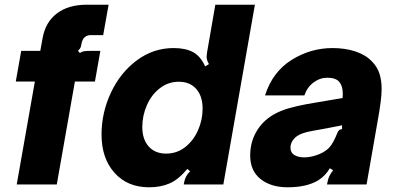

<svg xmlns="http://www.w3.org/2000/svg" viewBox="-20 -783 1676 815"><path d="M51 0 128 -437H47L70 -567H151L161 -622Q173 -689 221.5 -726Q270 -763 348 -763H441L418 -634H366Q333 -634 326 -598Q325 -589 322 -581.5Q319 -574 311 -568L319 -558Q327 -564 337 -565.5Q347 -567 362 -567H406L383 -437H298L221 0Z M411 -212Q411 -305 451 -390Q491 -475 561 -527Q631 -579 717 -579Q767 -579 799 -562Q831 -545 851 -501L867 -511Q857 -527 857 -543Q857 -547 859 -561L894 -763H1062L928 0H760L761 -6Q764 -22 769.5 -33Q775 -44 787 -56L775 -66Q739 -22 701 -5Q663 12 613 12Q521 12 466 -49.5Q411 -111 411 -212ZM840 -322Q840 -375 813 -405.5Q786 -436 739 -436Q694 -436 658.5 -408.5Q623 -381 603.5 -336.5Q584 -292 584 -244Q584 -192 611 -161.5Q638 -131 685 -131Q731 -131 766 -158.5Q801 -186 820.5 -230Q840 -274 840 -322Z M1042 -123Q1042 -178 1067.5 -223Q1093 -268 1140 -296Q1170 -313 1204.5 -323Q1239 -333 1282 -341L1434 -367Q1435 -373 1435 -385Q1435 -416 1422 -433Q1408 -453 1369 -453Q1338 -453 1311 -433Q1284 -413 1272 -378H1105Q1137 -478 1217.5 -528.5Q1298 -579 1392 -579Q1444 -579 1487.5 -565Q1531 -551 1558 -523Q1581 -500 1590.5 -471Q1600 -442 1600 -405Q1600 -362 1583 -269L1536 0H1368L1370 -9Q1374 -36 1394 -60L1380 -69Q1363 -38 1330 -17Q1281 12 1201 12Q1130 12 1086 -23Q1042 -58 1042 -123ZM1336 -129Q1366 -142 1381 -160.5Q1396 -179 1410 -214Q1414 -225 1418.5 -229.5Q1423 -234 1432 -235V-251L1343 -234L1309 -228Q1281 -223 1264.5 -217Q1248 -211 1235 -201Q1213 -181 1213 -156Q1213 -135 1229.5 -125Q1246 -115 1272 -115Q1302 -115 1336 -129Z"/></svg>

Font: Open Sauce Sans Black Italic
Style: Regular
Weight: 900
Italic angle: -10°
Designer: Alfredo Marco Pradil
Foundry: Creative Sauce Fz LLC
Version: Version 1.477